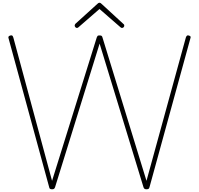

<svg xmlns="http://www.w3.org/2000/svg" viewBox="-20 -1375 1460 1409"><path d="M362 14Q352 14 347 10.5Q342 7 341 -1L43 -1093Q40 -1101 42.5 -1106Q45 -1111 54 -1114Q64 -1117 69 -1114.5Q74 -1112 78 -1099L362 -48L690 -1100Q693 -1108 696 -1111.5Q699 -1115 710 -1115Q722 -1115 726 -1111.5Q730 -1108 732 -1100L1055 -48L1344 -1100Q1348 -1111 1353 -1114Q1358 -1117 1367 -1114Q1377 -1111 1378.5 -1106Q1380 -1101 1377 -1093L1077 -1Q1075 7 1070.5 10.5Q1066 14 1055 14Q1045 14 1040.5 10.5Q1036 7 1033 -1L711 -1055L384 -1Q381 7 376.5 10.5Q372 14 362 14ZM544 -1170Q538 -1170 533 -1175.5Q528 -1181 528 -1188Q528 -1191 529.5 -1194Q531 -1197 533 -1200L694 -1346Q699 -1351 702.5 -1353Q706 -1355 710 -1355Q714 -1355 717.5 -1353Q721 -1351 726 -1346L887 -1198Q890 -1196 891 -1193Q892 -1190 892 -1187Q892 -1180 887 -1175Q882 -1170 875 -1170Q872 -1170 869 -1171.5Q866 -1173 863 -1176L710 -1309L557 -1176Q554 -1173 551.5 -1171.5Q549 -1170 544 -1170Z"/></svg>

Font: Playwrite FR Moderne Thin
Style: Regular
Weight: 250
Version: Version 1.002